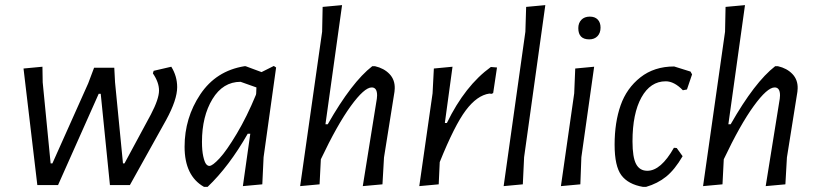

<svg xmlns="http://www.w3.org/2000/svg" viewBox="-20 -724 3193 751"><path d="M630 -255 488 0H410L374 -357H366L207 0H126L72 -456L146 -463L147 -402L178 -85H185L325 -398L348 -459H427L430 -402L461 -85H467L570 -276Q602 -337 602 -370Q602 -402 578 -437L581 -447L650 -463Q673 -426 673 -383Q673 -334 630 -255Z M936 -465H941L1003 -442L1051 -466L1060 -460L1011 -109L1006 -3L930 4L959 -201H949Q876 -73 792 7H778Q702 -36 702 -150Q702 -263 763.5 -355Q825 -447 936 -465ZM770 -169Q770 -135 775 -112.5Q780 -90 786 -82.5Q792 -75 799 -75Q811 -75 838.5 -104.5Q866 -134 906 -201Q946 -268 981 -353L982 -358L983 -382L921 -404Q852 -404 811 -336.5Q770 -269 770 -169Z M1447 -465Q1482 -457 1503.5 -434.5Q1525 -412 1524 -378L1523 -365L1482 -108L1476 -3L1399 4L1454 -338L1455 -351Q1455 -382 1434 -382Q1405 -382 1352 -309Q1299 -236 1235 -101L1230 -3L1154 4L1240 -600L1242 -697L1318 -704L1253 -238H1262Q1356 -403 1436 -465Z M1750 -463 1720 -243H1728Q1799 -389 1900 -462L1924 -460L1909 -360L1903 -357L1894 -358Q1846 -351 1802 -292.5Q1758 -234 1700 -90L1696 -3L1620 4L1672 -359L1677 -456Z M2113 -704 2030 -109 2025 -3 1950 4 2035 -600 2038 -697Z M2287 -659Q2307 -659 2318 -647.5Q2329 -636 2329 -616Q2329 -595 2317 -582.5Q2305 -570 2285 -570Q2242 -570 2242 -614Q2242 -634 2254 -646.5Q2266 -659 2287 -659ZM2304 -463 2254 -109 2250 -3 2174 4 2226 -359 2230 -456Z M2617 -464 2681 -444 2687 -433 2667 -374 2651 -371Q2617 -406 2584 -406Q2524 -406 2489 -343Q2454 -280 2454 -171Q2454 -109 2468 -82.5Q2482 -56 2512 -56Q2565 -56 2616 -146L2627 -145L2650 -113Q2619 -60 2585.5 -33Q2552 -6 2507 7H2495Q2437 -3 2410.5 -38.5Q2384 -74 2384 -158Q2384 -245 2407.5 -312Q2431 -379 2485 -421.5Q2539 -464 2617 -464Z M3023 -465Q3058 -457 3079.5 -434.5Q3101 -412 3100 -378L3099 -365L3058 -108L3052 -3L2975 4L3030 -338L3031 -351Q3031 -382 3010 -382Q2981 -382 2928 -309Q2875 -236 2811 -101L2806 -3L2730 4L2816 -600L2818 -697L2894 -704L2829 -238H2838Q2932 -403 3012 -465Z"/></svg>

Font: Alegreya Sans
Style: Italic
Weight: 400
Italic angle: -7°
Designer: Juan Pablo del Peral
Foundry: Huerta Tipografica
Version: Version 2.007